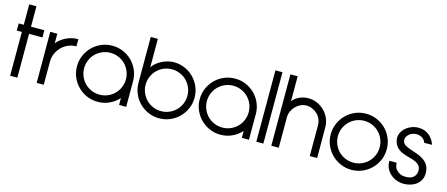

<svg xmlns="http://www.w3.org/2000/svg" viewBox="-48 -1247 4231 1819"><g transform="rotate(15 2068.0 -338.0)"><path d="M17.2 -429.8V-500H67.2V-700H137.9V-500H269.2V-429.8H137.9V0H67.2V-429.8Z M326.8 -500H396V-405.1Q402 -415.2 408.1 -421.2Q446 -459.1 496 -480.6Q546 -502 602 -502V-431.8Q560.1 -431.8 523 -415.9Q485.9 -400 457.8 -372Q429.8 -343.9 413.4 -306.6Q397 -269.2 397 -226.8V0H327.8Z M655.6 -251Q655.6 -308.1 677.3 -358.1Q699 -408.1 736.4 -445.5Q773.7 -482.8 823.7 -504.3Q873.7 -525.8 930.8 -525.8Q987.9 -525.8 1037.9 -504.3Q1087.9 -482.8 1125.3 -445.5Q1162.6 -408.1 1184.1 -358.1Q1205.6 -308.1 1205.6 -251V0H1135.9V-67.2Q1130.8 -62.1 1124.7 -56.1Q1087.9 -19.2 1037.9 2.5Q987.9 24.2 930.8 24.2Q873.7 24.2 823.7 2.5Q773.7 -19.2 736.4 -56.6Q699 -93.9 677.3 -143.9Q655.6 -193.9 655.6 -251ZM725.8 -251Q725.8 -209.1 741.7 -171.5Q757.6 -133.8 785.6 -105.8Q813.6 -77.8 851.3 -61.9Q888.9 -46 930.8 -46Q972.7 -46 1010.4 -61.9Q1048 -77.8 1076 -105.8Q1104 -133.8 1119.7 -171.2Q1133.8 -205.1 1135.9 -241.9V-251Q1135.9 -292.9 1119.9 -330.6Q1104 -368.2 1076 -396.2Q1048 -424.2 1010.4 -440.2Q972.7 -456.1 930.8 -456.1Q888.9 -456.1 851.3 -440.2Q813.6 -424.2 785.6 -396.2Q757.6 -368.2 741.7 -330.6Q725.8 -292.9 725.8 -251Z M1259.1 -700H1328.8V-420.2Q1357.1 -465.2 1416.9 -495.5Q1476.8 -525.8 1533.8 -525.8Q1590.9 -525.8 1640.9 -504.3Q1690.9 -482.8 1728.3 -445.5Q1765.7 -408.1 1787.4 -358.1Q1809.1 -308.1 1809.1 -251Q1809.1 -193.9 1787.4 -143.9Q1765.7 -93.9 1728.3 -56.6Q1690.9 -19.2 1640.9 2.5Q1590.9 24.2 1533.8 24.2Q1476.8 24.2 1426.8 2.5Q1376.8 -19.2 1339.4 -56.6Q1302 -93.9 1280.6 -143.9Q1259.1 -193.9 1259.1 -251ZM1328.8 -251Q1328.8 -209.1 1344.9 -171.5Q1361.1 -133.8 1388.9 -105.8Q1416.7 -77.8 1454.3 -61.9Q1491.9 -46 1533.8 -46Q1575.8 -46 1613.4 -61.9Q1651 -77.8 1679 -105.8Q1707.1 -133.8 1723 -171.5Q1738.9 -209.1 1738.9 -251Q1738.9 -292.9 1723 -330.6Q1707.1 -368.2 1679 -396.2Q1651 -424.2 1613.4 -440.2Q1575.8 -456.1 1533.8 -456.1Q1491.9 -456.1 1454.3 -440.2Q1416.7 -424.2 1388.9 -396.2Q1361.1 -368.2 1344.9 -330.6Q1328.8 -292.9 1328.8 -251Z M1859.6 -251Q1859.6 -308.1 1881.3 -358.1Q1903 -408.1 1940.4 -445.5Q1977.8 -482.8 2027.8 -504.3Q2077.8 -525.8 2134.8 -525.8Q2191.9 -525.8 2241.9 -504.3Q2291.9 -482.8 2329.3 -445.5Q2366.7 -408.1 2388.1 -358.1Q2409.6 -308.1 2409.6 -251V0H2339.9V-67.2Q2334.8 -62.1 2328.8 -56.1Q2291.9 -19.2 2241.9 2.5Q2191.9 24.2 2134.8 24.2Q2077.8 24.2 2027.8 2.5Q1977.8 -19.2 1940.4 -56.6Q1903 -93.9 1881.3 -143.9Q1859.6 -193.9 1859.6 -251ZM1929.8 -251Q1929.8 -209.1 1945.7 -171.5Q1961.6 -133.8 1989.6 -105.8Q2017.7 -77.8 2055.3 -61.9Q2092.9 -46 2134.8 -46Q2176.8 -46 2214.4 -61.9Q2252 -77.8 2280.1 -105.8Q2308.1 -133.8 2323.7 -171.2Q2337.9 -205.1 2339.9 -241.9V-251Q2339.9 -292.9 2324 -330.6Q2308.1 -368.2 2280.1 -396.2Q2252 -424.2 2214.4 -440.2Q2176.8 -456.1 2134.8 -456.1Q2092.9 -456.1 2055.3 -440.2Q2017.7 -424.2 1989.6 -396.2Q1961.6 -368.2 1945.7 -330.6Q1929.8 -292.9 1929.8 -251Z M2481.8 -700H2551V0H2481.8Z M2628.8 -700H2700V-456.1Q2713.1 -472.2 2729.5 -485.1Q2746 -498 2766.4 -507.1Q2786.9 -516.2 2808.8 -521Q2830.8 -525.8 2853 -525.8Q2899 -525.8 2939.9 -507.8Q2980.8 -489.9 3011.4 -459.3Q3041.9 -428.8 3059.8 -387.9Q3077.8 -347 3077.8 -301V-300L3078.8 0H3006.1V-300V-301Q3006.1 -332.8 2993.9 -360.9Q2981.8 -388.9 2960.9 -409.3Q2939.9 -429.8 2911.4 -441.9Q2882.8 -454 2853 -454Q2821.7 -454 2794.7 -440.9Q2767.7 -427.8 2747.2 -406.3Q2726.8 -384.8 2714.4 -357.3Q2702 -329.8 2702 -300V0H2628.8Z M3144.4 -251Q3144.4 -308.1 3166.2 -358.1Q3187.9 -408.1 3225.3 -445.5Q3262.6 -482.8 3312.6 -504.3Q3362.6 -525.8 3419.7 -525.8Q3476.8 -525.8 3526.8 -504.3Q3576.8 -482.8 3614.1 -445.5Q3651.5 -408.1 3673 -358.1Q3694.4 -308.1 3694.4 -251Q3694.4 -193.9 3673 -143.9Q3651.5 -93.9 3614.1 -56.6Q3576.8 -19.2 3526.8 2.5Q3476.8 24.2 3419.7 24.2Q3362.6 24.2 3312.6 2.5Q3262.6 -19.2 3225.3 -56.6Q3187.9 -93.9 3166.2 -143.9Q3144.4 -193.9 3144.4 -251ZM3214.6 -251Q3214.6 -209.1 3230.6 -171.5Q3246.5 -133.8 3274.5 -105.8Q3302.5 -77.8 3340.2 -61.9Q3377.8 -46 3419.7 -46Q3461.6 -46 3499.2 -61.9Q3536.9 -77.8 3564.9 -105.8Q3592.9 -133.8 3608.8 -171.5Q3624.7 -209.1 3624.7 -251Q3624.7 -292.9 3608.8 -330.6Q3592.9 -368.2 3564.9 -396.2Q3536.9 -424.2 3499.2 -440.2Q3461.6 -456.1 3419.7 -456.1Q3377.8 -456.1 3340.2 -440.2Q3302.5 -424.2 3274.5 -396.2Q3246.5 -368.2 3230.6 -330.6Q3214.6 -292.9 3214.6 -251Z M4036.9 -125.3Q4037.9 -159.1 4024.2 -178Q4010.6 -197 3984.6 -209.1Q3958.6 -221.2 3919.7 -231.1Q3880.8 -240.9 3847.7 -255.1Q3814.6 -269.2 3790.7 -297.2Q3766.7 -325.3 3761.6 -367.2Q3757.6 -400 3770.7 -428Q3783.8 -456.1 3807.3 -477.5Q3830.8 -499 3863.6 -512.4Q3896.5 -525.8 3931.8 -525.8Q3971.7 -525.8 4001.3 -512.9Q4030.8 -500 4050.8 -479.5Q4070.7 -459.1 4082.3 -438.1Q4093.9 -417.2 4096 -402H4020.7Q4011.6 -430.8 3986.6 -446.5Q3961.6 -462.1 3931.8 -462.1Q3911.6 -462.1 3888.6 -454Q3865.7 -446 3846.2 -422Q3826.8 -398 3831.8 -371.2Q3836.9 -347 3855.3 -334.1Q3873.7 -321.2 3904.3 -310.1Q3934.8 -299 3971.7 -287.1Q4008.6 -275.3 4041.2 -254.5Q4073.7 -233.8 4091.7 -203Q4109.6 -172.2 4109.6 -125.3Q4109.6 -89.9 4095.2 -61.9Q4080.8 -33.8 4056.3 -14.9Q4031.8 4 3999.2 14.1Q3966.7 24.2 3931.8 24.2Q3896.5 24.2 3862.6 11.6Q3828.8 -1 3802.8 -23.5Q3776.8 -46 3761.4 -77.5Q3746 -109.1 3746.5 -152H3817.7Q3817.7 -125.8 3828.3 -103.3Q3838.9 -80.8 3866.4 -62.4Q3893.9 -43.9 3936.9 -44.9Q3985.9 -44.9 4010.4 -68.4Q4034.8 -91.9 4036.9 -125.3Z"/></g></svg>

Font: Myanmar KatKuu
Style: Regular
Weight: 400
Designer: Khon Soe Zaw Thu
Foundry: MPUA
Version: Version 1.00 September 13, 2016, initial release